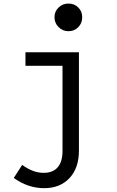

<svg xmlns="http://www.w3.org/2000/svg" viewBox="-20 -810 640 1052"><path d="M222 221Q133 221 55.5 165L101.5 93.5Q131 115 160 126Q189 137 219.5 137Q270 137 296.2 106.5Q322.5 76 322.5 17.5V-523.5H412.5V15.5Q412.5 110.5 360.8 165.8Q309 221 222 221ZM119.5 -449.5V-523.5H391V-449.5ZM355 -639Q323.5 -639 301 -661.5Q278.5 -684 278.5 -715.5Q278.5 -747 300.8 -768.8Q323 -790.5 355 -790.5Q387.5 -790.5 409 -769Q430.5 -747.5 430.5 -715Q430.5 -683 408.8 -661Q387 -639 355 -639Z"/></svg>

Font: Google Sans Code
Style: Regular
Weight: 400
Monospace: yes
Designer: Google Sans Code Authors
Foundry: Google LLC
Version: Version 6.000